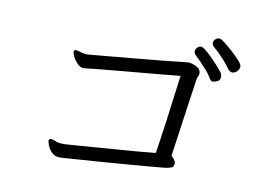

<svg xmlns="http://www.w3.org/2000/svg" viewBox="-72 -827 1143 855"><g transform="rotate(10 500.0 -399.5)"><path d="M919 -592Q927 -583 937.5 -583Q948 -583 958 -592.5Q968 -602 968 -616.5Q968 -631 917.5 -676.5Q867 -722 855.5 -722Q844 -722 836.5 -714.5Q829 -707 829 -697.5Q829 -688 836 -682Q886 -639 919 -592ZM820 -572Q835 -554 842 -541Q849 -528 858 -528Q867 -528 879 -533.5Q891 -539 891 -552.5Q891 -566 888.5 -570Q886 -574 872.5 -590Q859 -606 840.5 -625Q822 -644 805.5 -658Q789 -672 780 -672Q771 -672 763.5 -664Q756 -656 756 -647Q756 -638 762 -632Q782 -614 820 -572ZM184 -141Q184 -137 189.5 -121.5Q195 -106 209 -91.5Q223 -77 246 -77L269 -78Q294 -80 339 -83Q384 -86 438.5 -90Q493 -94 547 -98.5Q601 -103 645 -106.5Q689 -110 711 -112.5Q733 -115 744 -119.5Q755 -124 755 -139V-143Q753 -155 735 -171L785 -522Q787 -534 790.5 -540Q794 -546 794 -553Q794 -573 773 -583Q752 -593 739 -593H735Q619 -580 480.5 -567.5Q342 -555 302 -551L291 -550Q272 -550 257 -555Q242 -560 233.5 -560Q225 -560 225 -550Q225 -545 232.5 -529.5Q240 -514 253.5 -500.5Q267 -487 279 -487Q291 -487 307.5 -489.5Q324 -492 444.5 -503Q565 -514 620.5 -519Q676 -524 713 -528Q684 -298 664 -171Q613 -165 476 -155Q339 -145 262 -139H252Q229 -139 215.5 -145Q202 -151 196 -151Q184 -151 184 -141Z"/></g></svg>

Font: LXGW WenKai Mono TC
Style: Regular
Weight: 400
Designer: LXGW / Fontworks Inc.
Foundry: LXGW / Fontworks Inc.
Version: Version 1.330